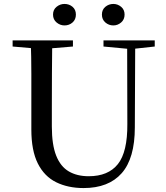

<svg xmlns="http://www.w3.org/2000/svg" viewBox="-20 -937 843 974"><path d="M307 -808Q285 -808 267 -823Q249 -838 249 -863Q249 -888 267 -902.5Q285 -917 307 -917Q331 -917 348 -902.5Q365 -888 365 -863Q365 -838 348 -823Q331 -808 307 -808ZM555 -808Q532 -808 514.5 -823Q497 -838 497 -863Q497 -888 514.5 -902.5Q532 -917 555 -917Q577 -917 594.5 -902.5Q612 -888 612 -863Q612 -838 594.5 -823Q577 -808 555 -808ZM404 17Q325 17 265 -12.5Q205 -42 172 -107.5Q139 -173 139 -280V-394Q139 -478 139 -563Q139 -648 136 -732H245Q244 -649 243.5 -564.5Q243 -480 243 -394V-295Q243 -203 265 -147.5Q287 -92 329 -67.5Q371 -43 430 -43Q529 -43 578 -104.5Q627 -166 626 -308L625 -732H666L664 -291Q664 -134 597.5 -58.5Q531 17 404 17ZM44 -701V-732H350V-701L206 -689H183ZM505 -701V-732H765V-701L655 -689H632Z"/></svg>

Font: Noto Serif TC ExtraLight Medium
Style: Regular
Weight: 500
Version: Version 2.002-H1;hotconv 1.1.0;makeotfexe 2.6.0